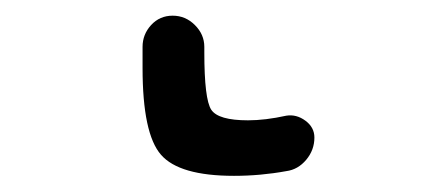

<svg xmlns="http://www.w3.org/2000/svg" viewBox="-20 40 540 240"><path d="M272.5 259.8Q204.1 259.8 181.2 233.4Q158.2 207 158.2 125V98.6Q158.2 83 168.9 71.3Q179.7 59.6 195.8 59.6Q211.9 59.6 223.6 71.3Q235.4 83 235.4 98.6V105.5Q235.4 164.1 244.1 177.2Q252.9 190.4 290 190.4Q311.5 190.4 337.9 184.6Q350.6 182.6 361.8 190.9Q373 199.2 373 211.9Q373 227.5 362.8 239.7Q352.5 252 337.9 253.9Q305.7 259.8 272.5 259.8Z"/></svg>

Font: Rounded-X Mgen+ 2m regular
Style: Regular
Weight: 400
Designer: [Source Han Sans]
Ryoko NISHIZUKA  (kana & ideographs); Paul D. Hunt (Latin, Greek & Cyrillic); Wenlong ZHANG  (bopomofo
Version: Version 1.059.20150602